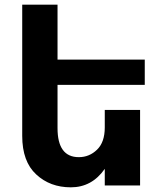

<svg xmlns="http://www.w3.org/2000/svg" viewBox="-20 -793 674 821"><path d="M226 -430V-245Q226 -121 317 -121Q362 -121 395 -153Q428 -185 428 -248V-323H579V0H428V-71Q373 8 283 8Q194 8 135 -47Q75 -102 75 -212V-773H226V-538H599V-430Z"/></svg>

Font: Montserrat_am3
Style: Bold
Weight: 700
Designer: Julieta Ulanovsky
Foundry: Julieta Ulanovsky. Armenina letters added by Vahan Hovhannisyan
Version: Version 2.001